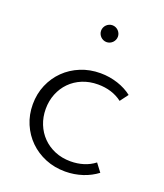

<svg xmlns="http://www.w3.org/2000/svg" viewBox="-135 -803 777 908"><g transform="rotate(20 254.0 -348.5)"><path d="M299.1 14.5Q322.3 14.5 344.1 10.9Q365.9 7.3 386.1 0.7Q406.4 -5.9 424.5 -15.5Q442.7 -25 458.2 -36.8L427.3 -77.7Q402.7 -58.6 372 -49.1Q341.4 -39.5 306.8 -39.5Q263.2 -39.5 227.5 -54.5Q191.8 -69.5 166.1 -95.7Q140.5 -121.8 126.4 -157Q112.3 -192.3 112.3 -232.7Q112.3 -273.6 126.4 -308.9Q140.5 -344.1 166.1 -370.2Q191.8 -396.4 227.5 -411.1Q263.2 -425.9 306.4 -425.9Q341.4 -425.9 372 -416.4Q402.7 -406.8 427.7 -387.7L458.2 -428.6Q443.2 -440.5 425 -450Q406.8 -459.5 386.6 -466.1Q366.4 -472.7 344.3 -476.4Q322.3 -480 299.1 -480Q245.5 -480 199.5 -461.1Q153.6 -442.3 119.8 -409.1Q85.9 -375.9 66.6 -330.7Q47.3 -285.5 47.3 -232.7Q47.3 -180 66.6 -134.8Q85.9 -89.5 119.8 -56.4Q153.6 -23.2 199.5 -4.3Q245.5 14.5 299.1 14.5ZM274.1 -627.7Q282.7 -627.7 290.5 -631.1Q298.2 -634.5 303.9 -640.2Q309.5 -645.9 313 -653.6Q316.4 -661.4 316.4 -670Q316.4 -678.6 313 -686.4Q309.5 -694.1 303.9 -699.8Q298.2 -705.5 290.5 -708.9Q282.7 -712.3 274.1 -712.3Q265.5 -712.3 257.7 -708.9Q250 -705.5 244.3 -699.8Q238.6 -694.1 235.2 -686.4Q231.8 -678.6 231.8 -670Q231.8 -661.4 235.2 -653.6Q238.6 -645.9 244.3 -640.2Q250 -634.5 257.7 -631.1Q265.5 -627.7 274.1 -627.7Z"/></g></svg>

Font: Spartan MB
Style: Regular
Weight: 212
Designer: Matt Bailey, Mirko Velimirovic
Foundry: Matt Bailey
Version: Version 1.005